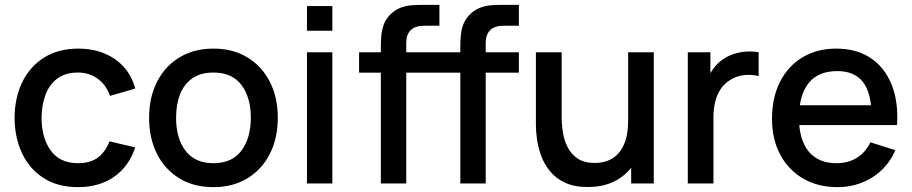

<svg xmlns="http://www.w3.org/2000/svg" viewBox="-20 -755 3753 790"><path d="M301 15Q218 15 160 -22Q102 -59 71.2 -123.5Q40.5 -188 40 -270Q40.5 -353.5 72 -417.8Q103.5 -482 162 -518.5Q220.5 -555 302.5 -555Q391 -555 453.8 -511Q516.5 -467 536.5 -390.5L432.5 -360.5Q417 -406 381.8 -431.2Q346.5 -456.5 301 -456.5Q249.5 -456.5 216.5 -432.2Q183.5 -408 167.5 -366Q151.5 -324 151 -270Q151.5 -186.5 189.2 -135Q227 -83.5 301 -83.5Q351.5 -83.5 382.8 -106.8Q414 -130 430.5 -173.5L536.5 -148.5Q510 -69.5 449 -27.2Q388 15 301 15Z M858 15Q777 15 717.5 -21.5Q658 -58 625.8 -122.2Q593.5 -186.5 593.5 -270.5Q593.5 -355 626.5 -419.2Q659.5 -483.5 719 -519.2Q778.5 -555 858 -555Q939 -555 998.5 -518.5Q1058 -482 1090.5 -418Q1123 -354 1123 -270.5Q1123 -186 1090.2 -121.8Q1057.5 -57.5 998 -21.2Q938.5 15 858 15ZM858 -83.5Q935.5 -83.5 973.8 -135.8Q1012 -188 1012 -270.5Q1012 -355 973.2 -405.8Q934.5 -456.5 858 -456.5Q805.5 -456.5 771.5 -432.8Q737.5 -409 721 -367.2Q704.5 -325.5 704.5 -270.5Q704.5 -185.5 743.5 -134.5Q782.5 -83.5 858 -83.5Z M1243 -628.5V-730H1347.5V-628.5ZM1243 0V-540H1347.5V0Z M1547 0V-559Q1547 -579.5 1548.5 -602.8Q1550 -626 1557.2 -648.8Q1564.5 -671.5 1581.5 -690.5Q1602 -713 1626.5 -722.5Q1651 -732 1675.2 -733.5Q1699.5 -735 1720 -735H1788V-649H1725Q1688 -649 1669.8 -630.8Q1651.5 -612.5 1651.5 -579V0ZM1457.5 -456V-540H1788V-456ZM1874 0V-559Q1874 -579.5 1875.5 -602.8Q1877 -626 1884.2 -648.8Q1891.5 -671.5 1908.5 -690.5Q1929 -713 1953.5 -722.5Q1978 -732 2002.2 -733.5Q2026.5 -735 2047 -735H2115V-649H2052Q2015 -649 1996.8 -630.8Q1978.5 -612.5 1978.5 -579V0ZM1784.5 -456V-540H2115V-456Z M2398.5 14.5Q2342.5 14.5 2304.5 -3.5Q2266.5 -21.5 2242.8 -50.8Q2219 -80 2206.5 -114.5Q2194 -149 2189.5 -182Q2185 -215 2185 -240V-540H2291V-274.5Q2291 -243 2296.2 -209.8Q2301.5 -176.5 2316.2 -148Q2331 -119.5 2357.8 -102Q2384.5 -84.5 2427.5 -84.5Q2455.5 -84.5 2480.5 -93.8Q2505.5 -103 2524.2 -123.5Q2543 -144 2553.8 -177.5Q2564.5 -211 2564.5 -259L2629.5 -234.5Q2629.5 -161 2602 -104.8Q2574.5 -48.5 2523 -17Q2471.5 14.5 2398.5 14.5ZM2577 0V-156H2564.5V-540H2670V0Z M2810 0V-540H2903V-409L2890 -426Q2900 -452 2916 -473.8Q2932 -495.5 2953 -509.5Q2973.5 -524.5 2998.8 -532.8Q3024 -541 3050.5 -542.8Q3077 -544.5 3101.5 -540V-442Q3075 -449 3042.8 -446Q3010.5 -443 2983.5 -425.5Q2958 -409 2943.2 -385.5Q2928.5 -362 2922 -333.2Q2915.5 -304.5 2915.5 -272.5V0Z M3426 15Q3345.5 15 3284.8 -20.2Q3224 -55.5 3190.2 -118.8Q3156.5 -182 3156.5 -265.5Q3156.5 -354 3189.8 -419Q3223 -484 3282.5 -519.5Q3342 -555 3421 -555Q3503.5 -555 3561.5 -516.8Q3619.5 -478.5 3648.2 -408Q3677 -337.5 3671 -240.5H3566.5V-278.5Q3565.5 -372.5 3530.8 -417.5Q3496 -462.5 3425 -462.5Q3346.5 -462.5 3307 -413Q3267.5 -363.5 3267.5 -270Q3267.5 -181 3307 -132.2Q3346.5 -83.5 3421 -83.5Q3470 -83.5 3505.8 -105.8Q3541.5 -128 3561.5 -169.5L3664 -137Q3632.5 -64.5 3568.5 -24.8Q3504.5 15 3426 15ZM3233.5 -240.5V-322H3619V-240.5Z"/></svg>

Font: Manrope ExtraLight SemiBold
Style: Regular
Weight: 600
Version: Version 4.504